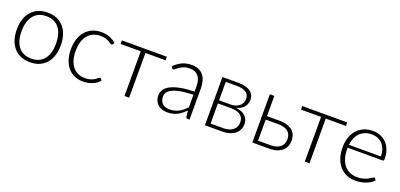

<svg xmlns="http://www.w3.org/2000/svg" viewBox="3 -1180 3873 1861"><g transform="rotate(20 1940.0 -249.0)"><path d="M279 -505.5Q332.5 -505.5 374.8 -487.2Q417 -469 446 -435.5Q475 -402 490.2 -354.8Q505.5 -307.5 505.5 -249Q505.5 -190.5 490.2 -143.5Q475 -96.5 446 -63Q417 -29.5 374.8 -11.5Q332.5 6.5 279 6.5Q225.5 6.5 183.2 -11.5Q141 -29.5 111.8 -63Q82.5 -96.5 67.2 -143.5Q52 -190.5 52 -249Q52 -307.5 67.2 -354.8Q82.5 -402 111.8 -435.5Q141 -469 183.2 -487.2Q225.5 -505.5 279 -505.5ZM279 -31Q323.5 -31 356.8 -46.2Q390 -61.5 412.2 -90Q434.5 -118.5 445.5 -158.8Q456.5 -199 456.5 -249Q456.5 -298.5 445.5 -339Q434.5 -379.5 412.2 -408.2Q390 -437 356.8 -452.5Q323.5 -468 279 -468Q234.5 -468 201.2 -452.5Q168 -437 145.8 -408.2Q123.5 -379.5 112.2 -339Q101 -298.5 101 -249Q101 -199 112.2 -158.8Q123.5 -118.5 145.8 -90Q168 -61.5 201.2 -46.2Q234.5 -31 279 -31Z M974.5 -431Q972 -428.5 969.8 -426.8Q967.5 -425 963.5 -425Q958.5 -425 950 -431.8Q941.5 -438.5 927 -446.5Q912.5 -454.5 890.8 -461.2Q869 -468 838 -468Q795 -468 761.8 -452.8Q728.5 -437.5 705.5 -409Q682.5 -380.5 670.8 -340Q659 -299.5 659 -249Q659 -196.5 671.2 -156Q683.5 -115.5 706 -87.8Q728.5 -60 760.5 -45.5Q792.5 -31 831.5 -31Q867.5 -31 891.8 -39.5Q916 -48 931.8 -58Q947.5 -68 956.5 -76.5Q965.5 -85 971.5 -85Q977.5 -85 981.5 -80L994 -64Q982.5 -49 965 -36Q947.5 -23 925.5 -13.5Q903.5 -4 877.8 1.2Q852 6.5 824 6.5Q776.5 6.5 737.2 -10.8Q698 -28 669.8 -60.8Q641.5 -93.5 625.8 -141Q610 -188.5 610 -249Q610 -306 625 -353Q640 -400 669 -434Q698 -468 739.8 -486.8Q781.5 -505.5 835.5 -505.5Q884 -505.5 921.5 -490Q959 -474.5 987 -448Z M1045.5 -497.5H1509.5V-461H1301.5V0H1253.5V-461H1045.5Z M1905 0Q1890 0 1886.5 -14L1879.5 -77.5Q1859 -57.5 1838.8 -41.5Q1818.5 -25.5 1796.5 -14.5Q1774.5 -3.5 1749 2.2Q1723.5 8 1693 8Q1667.5 8 1643.5 0.5Q1619.5 -7 1600.8 -22.5Q1582 -38 1570.8 -62.2Q1559.5 -86.5 1559.5 -120.5Q1559.5 -152 1577.5 -179Q1595.5 -206 1634 -226Q1672.5 -246 1732.8 -258Q1793 -270 1877.5 -272V-324Q1877.5 -393 1847.8 -430.2Q1818 -467.5 1759.5 -467.5Q1723.5 -467.5 1698.2 -457.5Q1673 -447.5 1655.5 -435.5Q1638 -423.5 1627 -413.5Q1616 -403.5 1608.5 -403.5Q1603 -403.5 1599.5 -406Q1596 -408.5 1593.5 -412.5L1585 -427Q1624 -466 1667 -486Q1710 -506 1764.5 -506Q1804.5 -506 1834.5 -493.2Q1864.5 -480.5 1884.2 -456.8Q1904 -433 1914 -399.2Q1924 -365.5 1924 -324V0ZM1705 -26.5Q1734 -26.5 1758.2 -32.8Q1782.5 -39 1803.2 -50.2Q1824 -61.5 1842 -77Q1860 -92.5 1877.5 -110.5V-240Q1806.5 -238 1755 -229.2Q1703.5 -220.5 1670.2 -205.5Q1637 -190.5 1621.2 -169.8Q1605.5 -149 1605.5 -122.5Q1605.5 -97.5 1613.8 -79.2Q1622 -61 1635.8 -49.2Q1649.5 -37.5 1667.5 -32Q1685.5 -26.5 1705 -26.5Z M2083 -497.5H2248.5Q2293.5 -497.5 2325 -488.2Q2356.5 -479 2376 -463.2Q2395.5 -447.5 2404.5 -426.5Q2413.5 -405.5 2413.5 -382.5Q2413.5 -366 2408.5 -347.5Q2403.5 -329 2391.5 -312.2Q2379.5 -295.5 2359.2 -282Q2339 -268.5 2308.5 -262Q2376 -254 2408 -221.5Q2440 -189 2440 -141Q2440 -107.5 2426.8 -81.2Q2413.5 -55 2389.8 -37Q2366 -19 2332.8 -9.5Q2299.5 0 2259.5 0H2083ZM2129 -242V-34H2259Q2290.5 -34 2316 -41.5Q2341.5 -49 2359 -63Q2376.5 -77 2386 -97Q2395.5 -117 2395.5 -141.5Q2395.5 -164 2388 -182.5Q2380.5 -201 2364.2 -214.2Q2348 -227.5 2322.2 -234.8Q2296.5 -242 2260.5 -242ZM2129 -274H2247Q2274 -274 2297 -281.2Q2320 -288.5 2336.5 -302Q2353 -315.5 2362.2 -334.2Q2371.5 -353 2371.5 -376Q2371.5 -393 2365.2 -408.8Q2359 -424.5 2344.2 -437Q2329.5 -449.5 2305.8 -457Q2282 -464.5 2247 -464.5H2129Z M2618 -497.5V-288.5H2746Q2797 -288.5 2831.2 -276.5Q2865.5 -264.5 2886 -244.8Q2906.5 -225 2915.2 -199.5Q2924 -174 2924 -147Q2924 -115.5 2912.8 -88.5Q2901.5 -61.5 2879.2 -41.8Q2857 -22 2824.2 -11Q2791.5 0 2748.5 0H2572V-497.5ZM2618 -253V-35.5H2748Q2782 -35.5 2807 -43.8Q2832 -52 2848.5 -66.8Q2865 -81.5 2873 -101.8Q2881 -122 2881 -146Q2881 -168 2874.2 -187.5Q2867.5 -207 2851.8 -221.5Q2836 -236 2810 -244.5Q2784 -253 2746 -253Z M2905.5 -497.5H3369.5V-461H3161.5V0H3113.5V-461H2905.5Z M3634.5 -505.5Q3676.5 -505.5 3712.5 -491Q3748.5 -476.5 3775 -448.8Q3801.5 -421 3816.8 -380.5Q3832 -340 3832 -287.5Q3832 -276.5 3829 -272.5Q3826 -268.5 3819 -268.5H3457V-259Q3457 -203 3470 -160.5Q3483 -118 3507 -89.2Q3531 -60.5 3565 -46Q3599 -31.5 3641 -31.5Q3678.5 -31.5 3706 -39.8Q3733.5 -48 3752.2 -58.2Q3771 -68.5 3782 -76.8Q3793 -85 3798 -85Q3804.5 -85 3808 -80L3821 -64Q3809 -49 3789.2 -36Q3769.5 -23 3745.2 -13.8Q3721 -4.5 3693.2 1Q3665.5 6.5 3637.5 6.5Q3586.5 6.5 3544.5 -11.2Q3502.5 -29 3472.5 -63Q3442.5 -97 3426.2 -146.2Q3410 -195.5 3410 -259Q3410 -312.5 3425.2 -357.8Q3440.5 -403 3469.2 -435.8Q3498 -468.5 3539.8 -487Q3581.5 -505.5 3634.5 -505.5ZM3635 -470Q3596.5 -470 3566 -458Q3535.5 -446 3513.2 -423.5Q3491 -401 3477.2 -369.5Q3463.5 -338 3459 -299H3789Q3789 -339 3777.8 -370.8Q3766.5 -402.5 3746 -424.5Q3725.5 -446.5 3697.2 -458.2Q3669 -470 3635 -470Z"/></g></svg>

Font: Lato Light
Style: Regular
Weight: 300
Designer: Lukasz Dziedzic
Foundry: tyPoland Lukasz Dziedzic
Version: Version 2.007; 2014-02-27